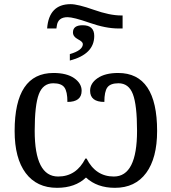

<svg xmlns="http://www.w3.org/2000/svg" viewBox="-20 -899 829 929"><path d="M573.2 -824.2V-761.2H553.2Q491.7 -761.2 413.6 -788.6Q335.4 -815.9 307.1 -815.9Q260.3 -815.9 254.9 -773.9L252.9 -761.2H208Q216.8 -878.9 321.8 -878.9Q356.4 -878.9 433.8 -851.6Q511.2 -824.2 565.9 -824.2ZM317.9 -606V-637.2Q380.9 -655.3 380.9 -686Q380.9 -696.8 356.9 -709.2Q333 -721.7 333 -742.2Q333 -776.9 379.9 -776.9Q436 -776.9 436 -725.1Q436 -636.7 317.9 -606ZM398.9 -131.8Q442.9 -44.9 530.8 -44.9Q643.1 -44.9 643.1 -266.1Q643.1 -390.6 623 -443.4Q603 -496.1 553.2 -496.1Q514.2 -496.1 499.5 -476.1Q484.9 -456.1 484.9 -405.8Q416 -405.8 416 -460Q416 -496.1 452.4 -521Q488.8 -545.9 551.8 -545.9Q740.2 -545.9 740.2 -265.1Q740.2 -134.3 687.3 -62.3Q634.3 9.8 536.1 9.8Q449.7 9.8 396 -40Q343.8 9.8 255.9 9.8Q157.7 9.8 104.2 -61.8Q50.8 -133.3 50.8 -265.1Q50.8 -545.9 238.8 -545.9Q302.7 -545.9 338.9 -520.8Q375 -495.6 375 -460Q375 -405.8 306.2 -405.8Q306.2 -456.1 291.5 -476.1Q276.9 -496.1 237.8 -496.1Q188 -496.1 168 -443.4Q147.9 -390.6 147.9 -266.1Q147.9 -44.9 261.2 -44.9Q349.1 -44.9 393.1 -131.8Z"/></svg>

Font: Noto Serif
Style: Regular
Weight: 400
Designer: Monotype Design team
Foundry: Monotype Imaging Inc.
Version: Version 1.02